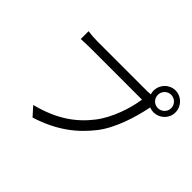

<svg xmlns="http://www.w3.org/2000/svg" viewBox="-186 -1083 1371 1371"><g transform="rotate(45 500.0 -397.5)"><path d="M806 -715C806 -753 836 -783 873 -783C910 -783 941 -753 941 -715C941 -678 910 -648 873 -648C836 -648 806 -678 806 -715ZM763 -715C763 -703 765 -692 768 -682L740 -680C696 -680 285 -680 232 -680C199 -680 162 -683 135 -687V-608C160 -609 192 -611 231 -611C285 -611 693 -611 750 -611C737 -513 689 -369 617 -277C533 -169 421 -84 228 -35L288 32C472 -26 589 -117 680 -234C759 -335 808 -498 829 -604L831 -613C844 -608 858 -605 873 -605C934 -605 984 -654 984 -715C984 -777 934 -827 873 -827C812 -827 763 -777 763 -715Z"/></g></svg>

Font: Noto Sans HK DemiLight
Style: Regular
Weight: 350
Designer: Ryoko NISHIZUKA 西塚涼子 (kana, bopomofo & ideographs); Paul D. Hunt (Latin, Greek & Cyrillic); Sandoll Communications 산돌커뮤니
Foundry: Adobe
Version: Version 2.004;hotconv 1.0.118;makeotfexe 2.5.65603